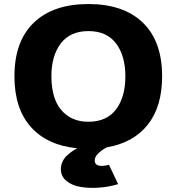

<svg xmlns="http://www.w3.org/2000/svg" viewBox="-20 -726 890 951"><path d="M565 186Q521.5 199.5 473 203.2Q424.5 207 381.2 200.2Q338 193.5 309.8 170.8Q281.5 148 281.5 112Q281.5 92 290 74Q298.5 56 312.8 43.2Q327 30.5 338.8 22.5Q350.5 14.5 363 8.5Q214 -6 132.8 -97.2Q51.5 -188.5 51.5 -348Q51.5 -521.5 147.5 -613.8Q243.5 -706 418 -706Q592 -706 687.5 -613.8Q783 -521.5 783 -348Q783 -198 711.8 -108.2Q640.5 -18.5 508 4Q449 37.5 449 68.5Q449 107 517 91Q519 90.5 520 90.5ZM418 -123Q508.5 -123 554.8 -184.2Q601 -245.5 601 -348Q601 -449.5 554.8 -510.8Q508.5 -572 418 -572Q327.5 -572 281 -510.8Q234.5 -449.5 234.5 -348Q234.5 -281 253.8 -231.5Q273 -182 315 -152.5Q357 -123 418 -123Z"/></svg>

Font: League Mono Wide
Style: Bold
Weight: 700
Width: 8
Designer: Tyler Finck
Foundry: The League of Moveable Type / Tyler Finck
Version: Version 2.210